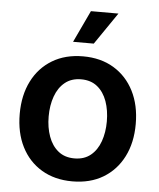

<svg xmlns="http://www.w3.org/2000/svg" viewBox="-54 -805 716 862"><g transform="rotate(5 304.0 -373.5)"><path d="M303.7 10.7Q224.1 10.7 165.3 -24.4Q106.4 -59.6 74.5 -122.8Q42.5 -186 42.5 -270.5Q42.5 -355 74.5 -418.5Q106.4 -481.9 165.3 -517.3Q224.1 -552.7 303.7 -552.7Q383.8 -552.7 442.4 -517.3Q501 -481.9 533.2 -418.5Q565.4 -355 565.4 -270.5Q565.4 -186 533.2 -122.8Q501 -59.6 442.4 -24.4Q383.8 10.7 303.7 10.7ZM304.2 -92.8Q348.1 -92.8 377.2 -116.5Q406.2 -140.1 420.7 -180.7Q435.1 -221.2 435.1 -270.5Q435.1 -320.8 420.7 -361.3Q406.2 -401.9 377.2 -425.5Q348.1 -449.2 304.2 -449.2Q260.3 -449.2 231.2 -425.5Q202.1 -401.9 187.5 -361.3Q172.9 -320.8 172.9 -270.5Q172.9 -221.2 187.5 -180.7Q202.1 -140.1 231.2 -116.5Q260.3 -92.8 304.2 -92.8ZM252.9 -613.8 320.8 -757.8H444.8L346.2 -613.8Z"/></g></svg>

Font: Inter Semi Bold
Style: Regular
Weight: 600
Designer: Rasmus Andersson
Foundry: rsms
Version: Version 4.000;git-e0f93cc